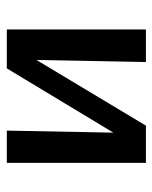

<svg xmlns="http://www.w3.org/2000/svg" viewBox="39 -498 458 577"><g transform="rotate(90 268.5 -209.0)"><path d="M372 0 380 -418H469V0ZM68 0V-418H166L158 0ZM132 0V-43L357 -418H410V-373L185 0Z"/></g></svg>

Font: Ysabeau Office SemiBold
Style: Regular
Weight: 600
Designer: Christian Thalmann (Catharsis Fonts)
Version: Version 2.001;gftools[0.9.30]; featfreeze: tnum,lnum,ss02